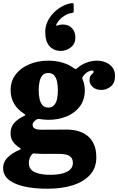

<svg xmlns="http://www.w3.org/2000/svg" viewBox="-36 -917 740 1201"><path d="M435.5 -681.5Q435.5 -718.5 414.2 -741Q393 -763.5 357.5 -763.5Q346.5 -763.5 337.5 -761.8Q328.5 -760 322 -757Q318.5 -755.5 316.5 -756.2Q314.5 -757 315.5 -760Q321 -776 336 -792.8Q351 -809.5 371.8 -821.5Q392.5 -833.5 415 -836Q425 -837 425 -846V-885.5Q425 -894 422.2 -896Q419.5 -898 411.5 -897Q385 -893.5 356 -878.8Q327 -864 302.2 -839.8Q277.5 -815.5 262.2 -784.2Q247 -753 247 -717Q247 -657.5 273.8 -628Q300.5 -598.5 344 -598.5Q379.5 -598.5 407.5 -621.2Q435.5 -644 435.5 -681.5ZM206 -352.5Q206 -382 211.5 -406.8Q217 -431.5 230 -446Q243 -460.5 266 -460.5Q289 -460.5 302.2 -446Q315.5 -431.5 320.8 -406.8Q326 -382 326 -352.5Q326 -322.5 320.8 -298Q315.5 -273.5 302.2 -258.8Q289 -244 266 -244Q243 -244 230 -258.8Q217 -273.5 211.5 -298Q206 -322.5 206 -352.5ZM30.5 -352.5Q30.5 -304 52.8 -267.2Q75 -230.5 113 -207Q122 -201.5 122.2 -198.2Q122.5 -195 111.5 -190Q74 -172.5 52 -146.8Q30 -121 30 -84Q30 -53 45 -31.2Q60 -9.5 84.5 6Q93.5 11.5 94 14.2Q94.5 17 84 21.5Q42.5 38.5 13 66.8Q-16.5 95 -16.5 135Q-16.5 198.5 58.5 231Q133.5 263.5 262.5 263.5Q350 263.5 418.5 242Q487 220.5 526.8 177.2Q566.5 134 566.5 67.5Q566.5 22 552.8 -11Q539 -44 514 -65.2Q489 -86.5 454.8 -96.5Q420.5 -106.5 379.5 -106.5Q369 -106.5 347.2 -106.2Q325.5 -106 300.8 -106Q276 -106 255 -105.8Q234 -105.5 224.5 -105.5Q194.5 -105.5 181.2 -113.2Q168 -121 168 -136Q168 -145 174 -153Q180 -161 190 -167.5Q194.5 -171 199 -172.2Q203.5 -173.5 211 -172.5Q224.5 -170.5 238 -169Q251.5 -167.5 266 -167.5Q330.5 -167.5 382 -189.2Q433.5 -211 464 -252.2Q494.5 -293.5 494.5 -352.5Q494.5 -388 481 -419.5Q478 -427.5 479 -431.2Q480 -435 485 -441.5Q498.5 -459.5 513.8 -467.8Q529 -476 539.5 -476Q549.5 -476 549.5 -468Q549.5 -461.5 543.2 -457Q537 -452.5 530.5 -443.2Q524 -434 524 -413.5Q524 -392 543.5 -373.2Q563 -354.5 597.5 -354.5Q631 -354.5 657.2 -376.2Q683.5 -398 683.5 -442.5Q683.5 -472.5 668.2 -493.8Q653 -515 626.8 -526.2Q600.5 -537.5 568.5 -537.5Q540.5 -537.5 507.5 -526.2Q474.5 -515 447 -491Q439 -484 436.8 -484.2Q434.5 -484.5 426 -490.5Q395.5 -513.5 354.2 -525.5Q313 -537.5 266 -537.5Q202 -537.5 148.5 -515.5Q95 -493.5 62.8 -452.2Q30.5 -411 30.5 -352.5ZM420 102.5Q420 127.5 402.2 144Q384.5 160.5 352.5 168.5Q320.5 176.5 278.5 176.5Q215.5 176.5 180 159.2Q144.5 142 144.5 102Q144.5 89 148.8 74.5Q153 60 165.5 47Q170 42.5 175 42.5Q180 42.5 187.5 43.5Q198.5 44.5 209.5 45Q220.5 45.5 231 45.5Q242 45.5 261.8 45.5Q281.5 45.5 300.8 45.5Q320 45.5 330.5 45.5Q379.5 45.5 399.8 59.2Q420 73 420 102.5Z"/></svg>

Font: Besley ExtraBold
Style: Regular
Weight: 800
Designer: Owen Earl
Foundry: indestructible type*
Version: Version 2.001